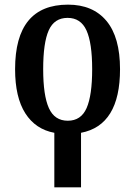

<svg xmlns="http://www.w3.org/2000/svg" viewBox="-20 -567 583 827"><path d="M214 5Q133 -10 89 -79Q45 -148 45 -269Q45 -547 273 -547Q380 -547 438.5 -477Q497 -407 497 -269Q497 -27 329 5V240H214ZM377 -269Q377 -382 352.5 -436Q328 -490 271 -490Q214 -490 190 -436.5Q166 -383 166 -269Q166 -156 190.5 -101.5Q215 -47 272 -47Q329 -47 353 -101.5Q377 -156 377 -269Z"/></svg>

Font: Noto Serif NarrowSemiBold
Style: Regular
Weight: 600
Width: 4
Designer: Monotype Design Team
Foundry: Monotype Imaging Inc.
Version: Version 1.001